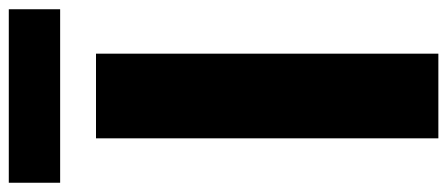

<svg xmlns="http://www.w3.org/2000/svg" viewBox="-338 -672 968 415"><g transform="rotate(-90 145.5 -464.0)"><path d="M54.5 0V-740H237.5V0ZM-41.5 -817.5V-928.5H333.5V-817.5Z"/></g></svg>

Font: Encode Sans Semi Condensed ExBd
Style: Regular
Weight: 800
Width: 4
Designer: Multiple Designers
Foundry: Impallari Type
Version: Version 2.000